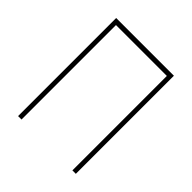

<svg xmlns="http://www.w3.org/2000/svg" viewBox="-192 -847 984 984"><g transform="rotate(45 300.0 -355.5)"><path d="M509.3 0H484.4V-684.6H115.7V0H90.8V-710.9H509.3Z"/></g></svg>

Font: Roboto Mono Thin
Style: Regular
Weight: 250
Designer: Google
Version: Version 2.000985; 2015; ttfautohint (v1.3)